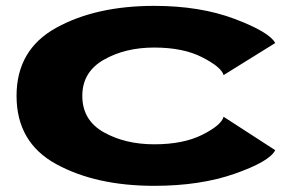

<svg xmlns="http://www.w3.org/2000/svg" viewBox="-20 -610 1004 638"><path d="M492.5 7.5Q299 7.5 167 -64.5Q35 -136.5 35 -291.5Q35 -445 167 -517.8Q299 -590.5 492.5 -590.5Q645.5 -590.5 760.8 -546.8Q876 -503 894.5 -467L723 -360.5Q715.5 -387 652.2 -419.5Q589 -452 492.5 -452Q395.5 -452 324.5 -411.2Q253.5 -370.5 253.5 -291.5Q253.5 -210.5 324.8 -170.5Q396 -130.5 492.5 -130.5Q589 -130.5 652.2 -162.2Q715.5 -194 723 -222L894.5 -111Q876 -73.5 760.8 -33Q645.5 7.5 492.5 7.5Z"/></svg>

Font: Anybody UltraExpanded Regular
Style: Bold
Weight: 700
Width: 9
Designer: Tyler Finck
Foundry: Etcetera Type Company
Version: Version 1.010; ttfautohint (v1.8.3) -l 8 -r 50 -G 200 -x 14 